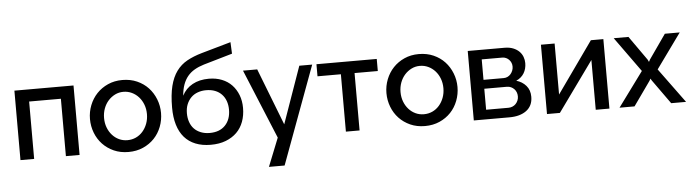

<svg xmlns="http://www.w3.org/2000/svg" viewBox="-54 -986 5194 1440"><g transform="rotate(-5 2543.5 -265.5)"><path d="M67 0V-523H512V0H409V-432H170V0Z M880 10Q819 10 770 -12Q721 -34 686 -71Q651 -108 632 -157.5Q613 -207 613 -261Q613 -315 632.5 -364.5Q652 -414 687 -451Q722 -488 771 -510Q820 -532 880 -532Q941 -532 990.5 -510Q1040 -488 1074.5 -451Q1109 -414 1128.5 -364.5Q1148 -315 1148 -261Q1148 -207 1129 -157.5Q1110 -108 1075 -71Q1040 -34 990.5 -12Q941 10 880 10ZM719 -260Q719 -221 731.5 -188Q744 -155 766 -130.5Q788 -106 817 -92.5Q846 -79 880 -79Q914 -79 943.5 -92.5Q973 -106 995 -131Q1017 -156 1029.5 -189.5Q1042 -223 1042 -261Q1042 -300 1029.5 -333Q1017 -366 995 -390.5Q973 -415 943.5 -429Q914 -443 880 -443Q846 -443 817 -428.5Q788 -414 766 -389.5Q744 -365 731.5 -331.5Q719 -298 719 -260Z M1499 10Q1435 10 1385 -10Q1335 -30 1301.5 -68.5Q1268 -107 1251 -163.5Q1234 -220 1234 -293Q1234 -389 1250.5 -455Q1267 -521 1299.5 -565.5Q1332 -610 1380 -636.5Q1428 -663 1491 -681L1713 -744L1717 -657L1500 -594Q1460 -582 1429 -564Q1398 -546 1376.5 -520Q1355 -494 1342 -458.5Q1329 -423 1325 -375Q1352 -428 1404 -456.5Q1456 -485 1527 -485Q1581 -485 1625 -467.5Q1669 -450 1699.5 -418Q1730 -386 1747 -342Q1764 -298 1764 -245Q1764 -188 1746.5 -141Q1729 -94 1695.5 -61Q1662 -28 1613 -9Q1564 10 1499 10ZM1499 -79Q1574 -79 1616 -123Q1658 -167 1658 -241Q1658 -276 1647.5 -305.5Q1637 -335 1616.5 -356.5Q1596 -378 1566.5 -389.5Q1537 -401 1499 -401Q1466 -401 1436.5 -390.5Q1407 -380 1386 -359Q1365 -338 1353 -308.5Q1341 -279 1341 -241Q1341 -205 1351.5 -175Q1362 -145 1382 -124Q1402 -103 1432 -91Q1462 -79 1499 -79Z M2309 -523 2037 213H1919L2004 0L1788 -523H1895L2061 -95L2212 -523Z M2517 0V-432H2341V-523H2795V-432H2620V0Z M3112 10Q3051 10 3002 -12Q2953 -34 2918 -71Q2883 -108 2864 -157.5Q2845 -207 2845 -261Q2845 -315 2864.5 -364.5Q2884 -414 2919 -451Q2954 -488 3003 -510Q3052 -532 3112 -532Q3173 -532 3222.5 -510Q3272 -488 3306.5 -451Q3341 -414 3360.5 -364.5Q3380 -315 3380 -261Q3380 -207 3361 -157.5Q3342 -108 3307 -71Q3272 -34 3222.5 -12Q3173 10 3112 10ZM2951 -260Q2951 -221 2963.5 -188Q2976 -155 2998 -130.5Q3020 -106 3049 -92.5Q3078 -79 3112 -79Q3146 -79 3175.5 -92.5Q3205 -106 3227 -131Q3249 -156 3261.5 -189.5Q3274 -223 3274 -261Q3274 -300 3261.5 -333Q3249 -366 3227 -390.5Q3205 -415 3175.5 -429Q3146 -443 3112 -443Q3078 -443 3049 -428.5Q3020 -414 2998 -389.5Q2976 -365 2963.5 -331.5Q2951 -298 2951 -260Z M3480 0V-523H3757Q3794 -523 3821.5 -512Q3849 -501 3867 -483Q3885 -465 3893.5 -442Q3902 -419 3902 -395Q3902 -352 3882 -319Q3862 -286 3823 -269Q3868 -256 3896.5 -223Q3925 -190 3925 -140Q3925 -105 3912.5 -79Q3900 -53 3876.5 -35.5Q3853 -18 3821 -9Q3789 0 3749 0ZM3579 -72H3747Q3763 -72 3777.5 -78Q3792 -84 3802.5 -95Q3813 -106 3819 -120.5Q3825 -135 3825 -151Q3825 -168 3819.5 -182Q3814 -196 3804 -206.5Q3794 -217 3780 -223.5Q3766 -230 3749 -230H3579ZM3579 -297H3731Q3747 -297 3760.5 -303.5Q3774 -310 3783.5 -321Q3793 -332 3799 -346.5Q3805 -361 3805 -377Q3805 -393 3799.5 -406Q3794 -419 3784.5 -429Q3775 -439 3762 -445Q3749 -451 3733 -451H3579Z M4031 0V-522H4134V-138L4407 -523H4501V0H4398V-375L4128 0Z M4690 -523 4819 -340 4827 -323 4836 -340 4964 -523H5076L4887 -261L5078 0H4966L4836 -182L4827 -197L4819 -182L4690 0H4577L4768 -260L4579 -523Z"/></g></svg>

Font: Rising Sun Medium
Style: Regular
Weight: 500
Designer: Matt McInerney, Pablo Impallari, Rodrigo Fuenzalida (Raleway font), Stephen Hutchings (Greek), Cristiano Sobral (main ch
Foundry: The Rising Sun Project Authors
Version: Version 4.327; ttfautohint (v1.8.4.7-5d5b-dirty)